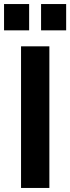

<svg xmlns="http://www.w3.org/2000/svg" viewBox="-57 -929 347 949"><path d="M47 0V-700H187V0ZM146 -779V-909H270V-779ZM-37 -779V-909H87V-779Z"/></svg>

Font: Host Grotesk ExtraBold
Style: Regular
Weight: 800
Designer: Doğukan Karapınar
Foundry: Element Type
Version: Version 1.003; ttfautohint (v1.8.4.7-5d5b)